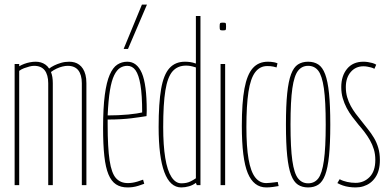

<svg xmlns="http://www.w3.org/2000/svg" viewBox="-20 -810 1695 840"><path d="M44 0V-530H64V-520Q74 -526 86 -530.5Q98 -535 111 -537.5Q124 -540 136 -540Q148 -540 158.5 -537Q169 -534 178.5 -527.5Q188 -521 195 -510Q204 -517 217 -523.5Q230 -530 247 -535Q264 -540 283 -540Q295 -540 306 -537Q317 -534 326.5 -527Q336 -520 343 -509Q350 -498 354 -482.5Q358 -467 358 -446V0H338V-446Q338 -464 334 -478.5Q330 -493 322.5 -502.5Q315 -512 303.5 -517Q292 -522 276 -522Q266 -522 253.5 -519Q241 -516 228 -510Q215 -504 203 -495Q207 -485 209 -473Q211 -461 211 -446V0H191V-446Q191 -464 187 -478.5Q183 -493 175.5 -502.5Q168 -512 156.5 -517Q145 -522 129 -522Q120 -522 108.5 -519Q97 -516 85 -511.5Q73 -507 64 -500V0Z M538 10Q508 10 487.5 -3.5Q467 -17 454.5 -47Q442 -77 436.5 -127Q431 -177 431 -250Q431 -338 438.5 -394.5Q446 -451 460 -483Q474 -515 493.5 -527.5Q513 -540 537 -540Q579 -540 600.5 -490.5Q622 -441 622 -325Q622 -321 621.5 -312.5Q621 -304 621 -302Q608 -300 591.5 -297.5Q575 -295 554.5 -292.5Q534 -290 508 -288.5Q482 -287 451 -287Q451 -282 451 -276Q451 -270 451 -265Q451 -164 459.5 -108Q468 -52 487.5 -30.5Q507 -9 539 -9Q549 -9 559 -10.5Q569 -12 581 -15.5Q593 -19 606 -24L611 -6Q598 -1 585 3Q572 7 560.5 8.5Q549 10 538 10ZM451 -305Q473 -305 496.5 -306Q520 -307 541 -309Q562 -311 578 -313.5Q594 -316 602 -318Q602 -394 594.5 -438.5Q587 -483 573 -502.5Q559 -522 537 -522Q520 -522 505.5 -513Q491 -504 479.5 -480.5Q468 -457 461 -414.5Q454 -372 451 -305ZM521 -596 601 -790H623L540 -596Z M841 0 837 -10Q824 0 807 5Q790 10 773 10Q724 10 699 -57Q674 -124 674 -254Q674 -359 685 -421.5Q696 -484 721.5 -512Q747 -540 789 -540Q800 -540 811.5 -538.5Q823 -537 837 -532V-740H857V0ZM837 -30V-515Q821 -520 812 -521.5Q803 -523 794 -523Q757 -523 735 -498Q713 -473 703.5 -414Q694 -355 694 -254Q694 -174 703 -119Q712 -64 730 -36Q748 -8 773 -8Q785 -8 795 -10Q805 -12 815 -17Q825 -22 837 -30Z M955 -677Q945 -677 943 -679.5Q941 -682 941 -694Q941 -706 943 -708.5Q945 -711 955 -711Q966 -711 967.5 -708.5Q969 -706 969 -694Q969 -682 967.5 -679.5Q966 -677 955 -677ZM945 0V-530H965V0Z M1038 -260Q1038 -361 1049.5 -422.5Q1061 -484 1086 -512Q1111 -540 1152 -540Q1158 -540 1165 -539.5Q1172 -539 1179.5 -537.5Q1187 -536 1194 -533L1190 -515Q1183 -517 1176.5 -518.5Q1170 -520 1163.5 -520.5Q1157 -521 1149 -521Q1117 -521 1096.5 -494Q1076 -467 1067 -408Q1058 -349 1058 -254Q1058 -168 1067.5 -113.5Q1077 -59 1096.5 -34Q1116 -9 1145 -9Q1152 -9 1161 -10Q1170 -11 1179.5 -12Q1189 -13 1195 -14L1199 4Q1189 6 1173.5 8Q1158 10 1145 10Q1090 10 1064 -52.5Q1038 -115 1038 -260Z M1231 -265Q1231 -348 1236.5 -401.5Q1242 -455 1253.5 -485.5Q1265 -516 1283.5 -528Q1302 -540 1328 -540Q1354 -540 1372.5 -528Q1391 -516 1402.5 -485.5Q1414 -455 1419.5 -401.5Q1425 -348 1425 -265Q1425 -182 1419.5 -128.5Q1414 -75 1402.5 -44.5Q1391 -14 1372.5 -2Q1354 10 1328 10Q1302 10 1283.5 -2Q1265 -14 1253.5 -44.5Q1242 -75 1236.5 -128.5Q1231 -182 1231 -265ZM1251 -265Q1251 -163 1259 -107Q1267 -51 1284 -29.5Q1301 -8 1328 -8Q1356 -8 1372.5 -29.5Q1389 -51 1397 -107Q1405 -163 1405 -265Q1405 -368 1397 -423.5Q1389 -479 1372.5 -500.5Q1356 -522 1328 -522Q1301 -522 1284 -500.5Q1267 -479 1259 -423.5Q1251 -368 1251 -265Z M1456 -9 1466 -26Q1473 -22 1481.5 -19Q1490 -16 1499 -14Q1508 -12 1517.5 -11Q1527 -10 1536 -10Q1572 -10 1597 -35.5Q1622 -61 1622 -110Q1622 -136 1615.5 -157Q1609 -178 1598.5 -196.5Q1588 -215 1575 -232Q1562 -249 1548 -265Q1534 -282 1520.5 -300Q1507 -318 1496.5 -338Q1486 -358 1479.5 -380.5Q1473 -403 1473 -429Q1473 -478 1498.5 -509Q1524 -540 1570 -540Q1580 -540 1589.5 -538.5Q1599 -537 1608.5 -534.5Q1618 -532 1626 -527L1618 -509Q1611 -513 1603 -515Q1595 -517 1587 -518.5Q1579 -520 1570 -520Q1536 -520 1514.5 -495Q1493 -470 1493 -429Q1493 -405 1499 -384.5Q1505 -364 1514.5 -346.5Q1524 -329 1536 -313Q1548 -297 1561 -281Q1575 -263 1589.5 -245Q1604 -227 1616 -207Q1628 -187 1635 -163Q1642 -139 1642 -110Q1642 -86 1637 -67Q1632 -48 1622 -33.5Q1612 -19 1599 -9.5Q1586 0 1570 5Q1554 10 1536 10Q1522 10 1507.5 8Q1493 6 1480 1.5Q1467 -3 1456 -9Z"/></svg>

Font: Georama ExtraCondensed Thin
Style: Regular
Weight: 100
Width: 2
Designer: Jean-Baptiste Levee
Foundry: Production Type
Version: Version 1.001